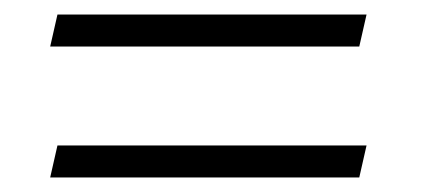

<svg xmlns="http://www.w3.org/2000/svg" viewBox="-20 -362 590 264"><path d="M49 -298 59 -342H484L474 -298ZM49 -118 59 -162H484L474 -118Z"/></svg>

Font: EauTestText Semilight
Style: Italic
Weight: 300
Italic angle: -12°
Designer: Christian Thalmann (Catharsis Fonts)
Version: Version 0.001;PS 000.001;hotconv 1.0.88;makeotf.lib2.5.64775